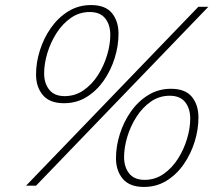

<svg xmlns="http://www.w3.org/2000/svg" viewBox="-20 -734 868 759"><path d="M83 0 764 -707H803.5L122.5 0ZM340 -714Q396.5 -714 422.5 -682.2Q448.5 -650.5 448.5 -600.5Q448.5 -553 433.5 -504.8Q418.5 -456.5 390.5 -416Q362.5 -375.5 322.8 -350.8Q283 -326 233 -326Q176.5 -326 149.5 -358Q122.5 -390 122.5 -439.5Q122.5 -487 137.8 -535.2Q153 -583.5 181.5 -624Q210 -664.5 250 -689.2Q290 -714 340 -714ZM235.5 -354Q277 -354 310.5 -377.2Q344 -400.5 367.5 -437.5Q391 -474.5 403.5 -516.5Q416 -558.5 416 -596Q416 -636 396 -661.2Q376 -686.5 335 -686.5Q293.5 -686.5 260.2 -663.2Q227 -640 203.2 -602.8Q179.5 -565.5 167 -523.5Q154.5 -481.5 154.5 -444Q154.5 -404.5 174.8 -379.2Q195 -354 235.5 -354ZM656 -383Q712.5 -383 738.5 -351.2Q764.5 -319.5 764.5 -269.5Q764.5 -222 749.5 -173.8Q734.5 -125.5 706.5 -85Q678.5 -44.5 638.8 -19.8Q599 5 549 5Q492.5 5 465.5 -27Q438.5 -59 438.5 -108.5Q438.5 -156 453.8 -204.2Q469 -252.5 497.5 -293Q526 -333.5 566 -358.2Q606 -383 656 -383ZM551.5 -23Q593 -23 626.5 -46.2Q660 -69.5 683.5 -106.5Q707 -143.5 719.5 -185.5Q732 -227.5 732 -265Q732 -305 712 -330.2Q692 -355.5 651 -355.5Q609.5 -355.5 576.2 -332.2Q543 -309 519.2 -271.8Q495.5 -234.5 483 -192.5Q470.5 -150.5 470.5 -113Q470.5 -73.5 490.8 -48.2Q511 -23 551.5 -23Z"/></svg>

Font: Newsreader Caption ExtraLight
Style: Italic
Weight: 275
Italic angle: -17°
Designer: Hugues Gentile
Foundry: Production Type
Version: Version 1.001